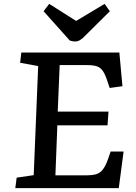

<svg xmlns="http://www.w3.org/2000/svg" viewBox="-20 -971 700 991"><path d="M177 -630 84 -647 90 -700H596L612 -526L546 -517L534 -553Q523 -587 511 -604.5Q499 -622 480.5 -628.5Q462 -635 430 -635H288L278 -395H540L535 -324H276L266 -66H427Q455 -66 475 -71.5Q495 -77 509.5 -94.5Q524 -112 537 -148L551 -189H618L593 0H59L66 -54L154 -67ZM205 -913 234 -951 373 -863 520 -951 547 -913 421 -788Q407 -773 394.5 -765Q382 -757 368 -757Q359 -757 352.5 -758.5Q346 -760 340 -762Z"/></svg>

Font: Literata 7pt Medium
Style: Italic
Weight: 500
Italic angle: -2°
Designer: Latin by Veronika Burian and Jose Scaglione. Greek by Irene Vlachou. Cyrillic by Vera Evstafieva
Foundry: TypeTogether
Version: Version 3.002